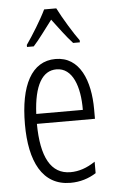

<svg xmlns="http://www.w3.org/2000/svg" viewBox="-55 -803 508 850"><g transform="rotate(-5 199.5 -377.5)"><path d="M228 -765H174C153 -721 112 -655 84 -615V-606H114C140 -634 173 -681 201 -717C230 -679 261 -636 289 -606H319V-615C296 -646 251 -719 228 -765ZM205 -542C98 -542 45 -438 45 -265C45 -102 98 10 224 10C267 10 305 -2 338 -23V-74C301 -49 265 -37 228 -37C141 -37 99 -115 98 -263H356V-305C356 -432 313 -542 205 -542ZM205 -496C277 -496 307 -410 306 -307H99C105 -435 143 -496 205 -496Z"/></g></svg>

Font: Noto Sans Gujarati ExtraCondensed Light
Style: Regular
Weight: 300
Width: 2
Designer: Jelle Bosma - Monotype Design Team, Universal Thirst
Foundry: Monotype Imaging Inc.
Version: Version 2.106